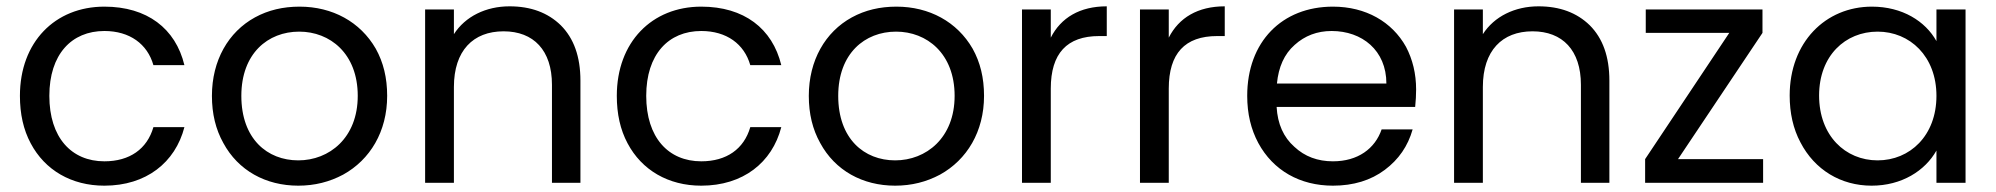

<svg xmlns="http://www.w3.org/2000/svg" viewBox="-20 -578 6311 607"><path d="M77 -125C122 -40 206 9 310 9C442 9 534 -64 563 -176H465C445 -107 390 -68 310 -68C206 -68 136 -143 136 -275C136 -406 206 -480 310 -480C390 -480 446 -439 465 -372H563C535 -488 445 -557 310 -557C154 -557 43 -445 43 -275C43 -218 54 -168 77 -125Z M686 -126C733 -39 820 9 923 9C975 9 1022 -3 1065 -26C1150 -73 1204 -162 1204 -275C1204 -332 1192 -381 1168 -424C1119 -509 1031 -557 927 -557C875 -557 828 -546 786 -523C702 -477 650 -387 650 -275C650 -218 662 -169 686 -126ZM743 -275C743 -409 827 -478 926 -478C1023 -478 1111 -409 1111 -275C1111 -142 1021 -71 923 -71C825 -71 743 -139 743 -275Z M1324 -548V0H1415V-303C1415 -418 1476 -479 1572 -479C1667 -479 1725 -419 1725 -310V0H1815V-323C1815 -399 1794 -457 1753 -498C1712 -538 1658 -558 1591 -558C1516 -558 1451 -526 1415 -470V-548Z M1964 -125C2009 -40 2093 9 2197 9C2329 9 2421 -64 2450 -176H2352C2332 -107 2277 -68 2197 -68C2093 -68 2023 -143 2023 -275C2023 -406 2093 -480 2197 -480C2277 -480 2333 -439 2352 -372H2450C2422 -488 2332 -557 2197 -557C2041 -557 1930 -445 1930 -275C1930 -218 1941 -168 1964 -125Z M2573 -126C2620 -39 2707 9 2810 9C2862 9 2909 -3 2952 -26C3037 -73 3091 -162 3091 -275C3091 -332 3079 -381 3055 -424C3006 -509 2918 -557 2814 -557C2762 -557 2715 -546 2673 -523C2589 -477 2537 -387 2537 -275C2537 -218 2549 -169 2573 -126ZM2630 -275C2630 -409 2714 -478 2813 -478C2910 -478 2998 -409 2998 -275C2998 -142 2908 -71 2810 -71C2712 -71 2630 -139 2630 -275Z M3211 -548V0H3302V-298C3302 -409 3353 -464 3455 -464H3479V-558C3394 -558 3334 -522 3302 -459V-548Z M3584 -548V0H3675V-298C3675 -409 3726 -464 3828 -464H3852V-558C3767 -558 3707 -522 3675 -459V-548Z M3958 -126C4005 -39 4090 9 4194 9C4259 9 4314 -8 4358 -41C4402 -74 4431 -116 4446 -169H4348C4327 -108 4273 -68 4194 -68C4146 -68 4105 -83 4072 -114C4038 -144 4019 -186 4016 -240H4454C4456 -259 4457 -278 4457 -295C4457 -345 4446 -390 4425 -430C4381 -509 4298 -557 4194 -557C4033 -557 3923 -446 3923 -275C3923 -218 3935 -169 3958 -126ZM4073 -436C4105 -465 4144 -480 4190 -480C4286 -480 4363 -419 4363 -314H4017C4022 -366 4040 -407 4073 -436Z M4577 -548V0H4668V-303C4668 -418 4729 -479 4825 -479C4920 -479 4978 -419 4978 -310V0H5068V-323C5068 -399 5047 -457 5006 -498C4965 -538 4911 -558 4844 -558C4769 -558 4704 -526 4668 -470V-548Z M5552 -474V-548H5183V-474H5447L5181 -75V0H5554V-75H5285Z M5638 -276C5638 -221 5649 -171 5672 -128C5717 -41 5800 9 5897 9C5992 9 6066 -38 6102 -102V0H6194V-548H6102V-448C6067 -511 5994 -557 5898 -557C5751 -557 5638 -444 5638 -276ZM5731 -276C5731 -402 5814 -478 5916 -478C6018 -478 6102 -400 6102 -275C6102 -149 6018 -71 5916 -71C5814 -71 5731 -149 5731 -276Z"/></svg>

Font: Poppins
Style: Regular
Weight: 400
Designer: Ninad Kale (Devanagari), Jonny Pinhorn (Latin)
Foundry: Indian Type Foundry
Version: 4.004